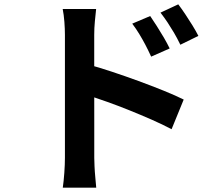

<svg xmlns="http://www.w3.org/2000/svg" viewBox="-20 -819 1040 897"><path d="M681.7 -744.1Q695.8 -723.7 712.8 -696.9Q729.8 -670.1 745.7 -643.1Q761.5 -616 772.7 -592.6L686.2 -554.4Q671.5 -586.3 658.4 -611.2Q645.2 -636.1 630.9 -659.7Q616.7 -683.3 597.8 -708.5ZM812.8 -798.7Q827.9 -779 845.3 -753Q862.7 -727 879.1 -700.4Q895.5 -673.7 906.8 -651.3L822.6 -610Q807.1 -641.9 792.7 -666.3Q778.3 -690.7 763.5 -713.1Q748.7 -735.5 729.8 -760ZM283.3 -81.5Q283.3 -100.6 283.3 -144.2Q283.3 -187.9 283.3 -245.4Q283.3 -303 283.3 -365.7Q283.3 -428.4 283.3 -486.8Q283.3 -545.2 283.3 -590.2Q283.3 -635.2 283.3 -656.2Q283.3 -683.1 280.8 -716.9Q278.2 -750.7 272.9 -777H429.1Q426.3 -751 423.2 -719.2Q420.2 -687.4 420.2 -656.2Q420.2 -628.8 420.2 -581Q420.2 -533.1 420.2 -474.6Q420.2 -416.1 420.3 -355.2Q420.4 -294.3 420.4 -238.7Q420.4 -183 420.4 -141.4Q420.4 -99.7 420.4 -81.5Q420.4 -67.6 421.6 -42.2Q422.7 -16.8 425.3 10.1Q427.9 37.1 429.6 57.9H273.3Q277.6 28.7 280.5 -11.4Q283.3 -51.6 283.3 -81.5ZM390.8 -518Q440.6 -504.6 502.4 -484.1Q564.1 -463.6 627.3 -440.5Q690.4 -417.3 746 -394.8Q801.6 -372.2 838.2 -353.9L781.6 -215.3Q739.3 -237.7 688.3 -260.1Q637.3 -282.5 584.6 -303.7Q531.9 -325 481.8 -342.8Q431.8 -360.7 390.8 -374.2Z"/></svg>

Font: Noto Sans JP
Style: Regular
Weight: 100
Designer: Ryoko NISHIZUKA 西塚涼子 (kana, bopomofo & ideographs); Paul D. Hunt (Latin, Greek & Cyrillic); Sandoll Communications 산돌커뮤니
Foundry: Adobe
Version: Version 2.004;hotconv 1.0.118;makeotfexe 2.5.65603